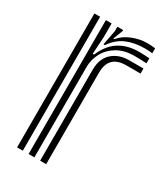

<svg xmlns="http://www.w3.org/2000/svg" viewBox="-156 -674 647 745"><g transform="rotate(30 168.0 -301.5)"><path d="M134.8 -514 147.5 -580.2V-600H173L173.5 -596L156.8 -552.5H161.5Q180.5 -576 213.4 -589.5Q246.2 -603 280.5 -603Q296.5 -603 316.2 -600.8V-578.5Q302 -580.5 282.2 -580.5Q235.8 -580.5 200.6 -565.2Q165.5 -550 141 -514ZM96 0V-600H121.8V-538L117 -461.2H123Q144.5 -511.5 181 -534.6Q217.5 -557.8 268.5 -557.8Q281.8 -557.8 295.9 -557.1Q310 -556.5 316.2 -556V-533.5Q308.8 -534 293.4 -534.6Q278 -535.2 263.8 -535.2Q217 -535.2 185.5 -516.5Q154 -497.8 138 -468Q122 -438.2 122 -405.2V0ZM44.5 0V-600H70.2V0ZM147.8 0V-407.5Q147.8 -457.2 177 -483.8Q206.2 -510.2 252 -510.2H316.2V-487.5Q301.5 -487.8 284.1 -487.6Q266.8 -487.5 252 -487.5Q174.8 -487.5 174.8 -410.2V0Z"/></g></svg>

Font: Big Shoulders Inline Display ExtraBold
Style: Regular
Weight: 800
Designer: Patric King
Foundry: XO Type Co
Version: Version 1.000